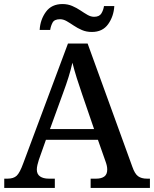

<svg xmlns="http://www.w3.org/2000/svg" viewBox="-20 -929 761 949"><path d="M1 0V-46H18Q47 -46 62.5 -60.5Q78 -75 95 -122L316 -714H413L634 -105Q646 -70 662.5 -58Q679 -46 706 -46H721V0H428V-46H456Q481 -46 495.5 -56.5Q510 -67 510 -91Q510 -100 508 -109.5Q506 -119 502 -130L464 -238H207L172 -139Q168 -127 165 -114Q162 -101 162 -91Q162 -68 178 -57Q194 -46 221 -46H251V0ZM227 -291H445L386 -463Q372 -503 359.5 -543Q347 -583 338 -619Q330 -584 319 -548.5Q308 -513 292 -470ZM434 -771Q407 -771 385 -780.5Q363 -790 344.5 -802.5Q326 -815 309.5 -824.5Q293 -834 277 -834Q249 -834 240 -817.5Q231 -801 228 -781H176Q179 -832 207 -870.5Q235 -909 289 -909Q315 -909 337 -899.5Q359 -890 377.5 -877.5Q396 -865 412.5 -855.5Q429 -846 445 -846Q471 -846 481 -862.5Q491 -879 494 -899H545Q542 -848 514.5 -809.5Q487 -771 434 -771Z"/></svg>

Font: Noto Serif Tibetan Medium
Style: Regular
Weight: 500
Designer: Monotype Design Team
Foundry: Monotype Imaging Inc.
Version: Version 2.103; ttfautohint (v1.8.4.7-5d5b)